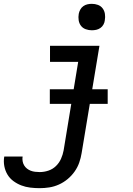

<svg xmlns="http://www.w3.org/2000/svg" viewBox="-76 -769 696 1002"><path d="M131 213Q106 213 81.5 210Q57 207 35 198.5Q13 190 -6 176Q-25 162 -37 142Q-49 122 -53.5 98Q-58 74 -54 49Q-54 49 -54 48.5Q-54 48 -53 48H42Q42 48 42 48Q42 48 42 48Q40 60 42 72Q44 84 50 94Q56 104 65 111Q74 118 84.5 122Q95 126 107 127.5Q119 129 131 129Q154 129 176.5 121.5Q199 114 216 97.5Q233 81 242.5 59.5Q252 38 256 16L332 -446H185V-530H443L350 30Q346 55 337.5 79.5Q329 104 313.5 126Q298 148 277 165.5Q256 183 231.5 194Q207 205 181.5 209Q156 213 131 213ZM403 -611Q387 -611 371.5 -616.5Q356 -622 346.5 -634.5Q337 -647 334.5 -663.5Q332 -680 335 -697Q337 -708 343 -719Q349 -730 359 -737Q369 -744 380.5 -746.5Q392 -749 403 -749Q420 -749 435 -743.5Q450 -738 459.5 -725.5Q469 -713 471.5 -696.5Q474 -680 471 -663Q470 -652 464 -641Q458 -630 448 -623Q438 -616 426.5 -613.5Q415 -611 403 -611ZM184 -227V-303H486V-227Z"/></svg>

Font: Iosevka Slab MdExObl
Style: Regular
Weight: 500
Width: 7
Italic angle: -9°
Monospace: yes
Designer: Belleve Invis
Foundry: Belleve Invis
Version: Version 11.1.1; ttfautohint (v1.8.3)